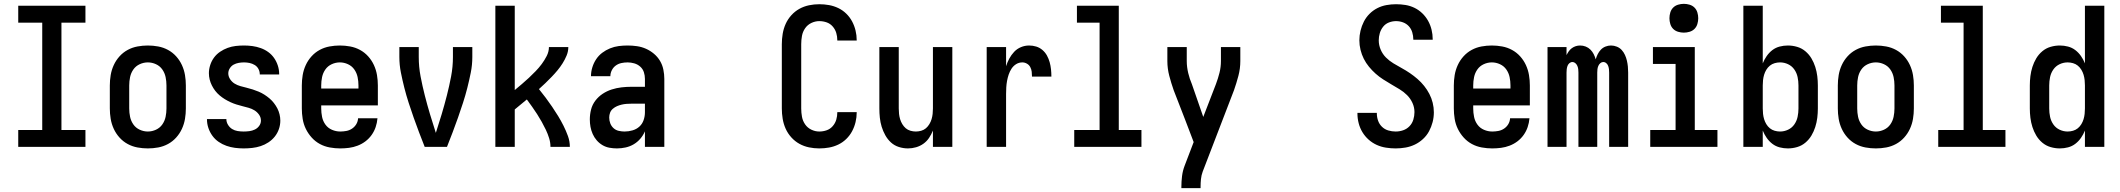

<svg xmlns="http://www.w3.org/2000/svg" viewBox="-20 -765 11040 1000"><path d="M75 0V-88H200V-647H75V-735H425V-647H300V-88H425V0Z M750 8Q723 8 696 3Q669 -2 645 -15Q621 -28 602.5 -48.5Q584 -69 572.5 -94Q561 -119 556.5 -146Q552 -173 552 -200V-320Q552 -347 556.5 -374Q561 -401 572.5 -426Q584 -451 602.5 -471.5Q621 -492 645 -505Q669 -518 696 -523Q723 -528 750 -528Q777 -528 804 -523Q831 -518 855 -505Q879 -492 897.5 -471.5Q916 -451 927.5 -426Q939 -401 943.5 -374Q948 -347 948 -320V-200Q948 -173 943.5 -146Q939 -119 927.5 -94Q916 -69 897.5 -48.5Q879 -28 855 -15Q831 -2 804 3Q777 8 750 8ZM750 -80Q772 -80 792.5 -89.5Q813 -99 825.5 -117Q838 -135 842.5 -156.5Q847 -178 847 -200V-320Q847 -342 842.5 -363.5Q838 -385 825.5 -403Q813 -421 792.5 -430.5Q772 -440 750 -440Q728 -440 707.5 -430.5Q687 -421 674.5 -403Q662 -385 657.5 -363.5Q653 -342 653 -320V-200Q653 -178 657.5 -156.5Q662 -135 674.5 -117Q687 -99 707.5 -89.5Q728 -80 750 -80Z M1249 8Q1226 8 1203.5 5Q1181 2 1159.5 -5.5Q1138 -13 1119 -26Q1100 -39 1086.5 -57.5Q1073 -76 1065.5 -98Q1058 -120 1058 -143V-145H1159V-144Q1159 -129 1167.5 -115Q1176 -101 1189 -93Q1202 -85 1217.5 -82.5Q1233 -80 1249 -80Q1264 -80 1279 -82Q1294 -84 1307.5 -90.5Q1321 -97 1330 -109.5Q1339 -122 1339 -137Q1339 -154 1329 -168Q1319 -182 1305 -190.5Q1291 -199 1275 -203.5Q1259 -208 1243 -212Q1227 -216 1211 -221Q1195 -226 1180 -233Q1165 -240 1151 -248.5Q1137 -257 1124 -268Q1111 -279 1101 -292Q1091 -305 1083.5 -320Q1076 -335 1072 -351Q1068 -367 1068 -384Q1068 -405 1075 -426.5Q1082 -448 1095 -465.5Q1108 -483 1126.5 -495.5Q1145 -508 1165.5 -515.5Q1186 -523 1207.5 -525.5Q1229 -528 1251 -528Q1273 -528 1295 -525Q1317 -522 1338 -514.5Q1359 -507 1377 -494Q1395 -481 1407.5 -463Q1420 -445 1427 -423.5Q1434 -402 1434 -380V-377H1333V-378Q1333 -393 1326 -406Q1319 -419 1306.5 -426.5Q1294 -434 1280 -437Q1266 -440 1251 -440Q1237 -440 1223 -437.5Q1209 -435 1197 -428.5Q1185 -422 1177 -409.5Q1169 -397 1169 -383Q1169 -367 1178.5 -352.5Q1188 -338 1202 -329.5Q1216 -321 1232 -316.5Q1248 -312 1264.5 -308Q1281 -304 1296.5 -299Q1312 -294 1327.5 -287.5Q1343 -281 1357 -272Q1371 -263 1383.5 -252.5Q1396 -242 1406.5 -228.5Q1417 -215 1424.5 -200.5Q1432 -186 1436 -169.5Q1440 -153 1440 -137Q1440 -114 1432.5 -92.5Q1425 -71 1411 -53.5Q1397 -36 1378 -23.5Q1359 -11 1337.5 -4Q1316 3 1293.5 5.5Q1271 8 1249 8Z M1752 8Q1725 8 1697.5 3Q1670 -2 1646 -15Q1622 -28 1603.5 -48.5Q1585 -69 1573 -93.5Q1561 -118 1556.5 -145.5Q1552 -173 1552 -200V-320Q1552 -347 1556.5 -374Q1561 -401 1572.5 -426Q1584 -451 1602.5 -471.5Q1621 -492 1645 -505Q1669 -518 1696 -523Q1723 -528 1750 -528Q1777 -528 1804 -523Q1831 -518 1855 -505Q1879 -492 1897.5 -471.5Q1916 -451 1927.5 -426Q1939 -401 1943.5 -374Q1948 -347 1948 -320V-216H1653V-200Q1653 -178 1657.5 -156Q1662 -134 1675 -116Q1688 -98 1709 -89Q1730 -80 1752 -80Q1768 -80 1784 -83Q1800 -86 1813.5 -95Q1827 -104 1835.5 -118Q1844 -132 1845 -149H1946Q1944 -125 1936.5 -103Q1929 -81 1915.5 -62Q1902 -43 1883.5 -29Q1865 -15 1843 -6.5Q1821 2 1798 5Q1775 8 1752 8ZM1847 -304V-320Q1847 -342 1842.5 -363.5Q1838 -385 1825.5 -403Q1813 -421 1792.5 -430.5Q1772 -440 1750 -440Q1728 -440 1707.5 -430.5Q1687 -421 1674.5 -403Q1662 -385 1657.5 -363.5Q1653 -342 1653 -320V-304Z M2192 0Q2177 -38 2162.5 -76Q2148 -114 2134.5 -152.5Q2121 -191 2108.5 -229.5Q2096 -268 2086 -307.5Q2076 -347 2068 -387Q2060 -427 2060 -468V-520H2161V-468Q2161 -417 2170.5 -367Q2180 -317 2192.5 -268Q2205 -219 2219.5 -170.5Q2234 -122 2250 -73Q2266 -122 2280.5 -170.5Q2295 -219 2307.5 -268Q2320 -317 2329.5 -367Q2339 -417 2339 -468V-520H2440V-468Q2440 -427 2432 -387Q2424 -347 2414 -307.5Q2404 -268 2391.5 -229.5Q2379 -191 2365.5 -152.5Q2352 -114 2337.5 -76Q2323 -38 2308 0Z M2560 0V-735H2661V-296Q2680 -312 2698.5 -327.5Q2717 -343 2735 -360Q2753 -377 2770 -394.5Q2787 -412 2801.5 -431.5Q2816 -451 2827.5 -473.5Q2839 -496 2839 -520H2940Q2940 -497 2931 -475.5Q2922 -454 2910 -435Q2898 -416 2883.5 -398.5Q2869 -381 2853 -364.5Q2837 -348 2820.5 -332Q2804 -316 2787 -301Q2805 -279 2822.5 -255.5Q2840 -232 2856 -208.5Q2872 -185 2887 -160.5Q2902 -136 2915 -110Q2928 -84 2938 -56.5Q2948 -29 2948 0H2847Q2847 -23 2840 -45.5Q2833 -68 2823 -89Q2813 -110 2801.5 -130.5Q2790 -151 2777.5 -170.5Q2765 -190 2751.5 -209Q2738 -228 2724 -247Q2708 -234 2692.5 -221Q2677 -208 2661 -195V0Z M3193 8Q3174 8 3154.5 4.5Q3135 1 3118 -9Q3101 -19 3088 -34Q3075 -49 3067 -67Q3059 -85 3055.5 -104Q3052 -123 3052 -143Q3052 -169 3058.5 -194.5Q3065 -220 3081 -241Q3097 -262 3119 -276.5Q3141 -291 3166 -299Q3191 -307 3217 -310Q3243 -313 3269 -313H3339V-354Q3339 -372 3333.5 -389Q3328 -406 3314.5 -418Q3301 -430 3283.5 -435Q3266 -440 3249 -440Q3232 -440 3216 -436.5Q3200 -433 3187 -423.5Q3174 -414 3166.5 -399Q3159 -384 3159 -368H3058Q3058 -391 3065 -414Q3072 -437 3085 -456.5Q3098 -476 3116.5 -490Q3135 -504 3157 -513Q3179 -522 3202 -525Q3225 -528 3249 -528Q3273 -528 3297.5 -524.5Q3322 -521 3344.5 -511Q3367 -501 3386 -485Q3405 -469 3417.5 -448Q3430 -427 3435 -402.5Q3440 -378 3440 -354V0H3339V-81Q3330 -60 3315 -42.5Q3300 -25 3280.5 -13.5Q3261 -2 3238.5 3Q3216 8 3193 8ZM3233 -80Q3254 -80 3274.5 -86Q3295 -92 3310 -105.5Q3325 -119 3332 -139Q3339 -159 3339 -180V-225H3269Q3256 -225 3243 -224Q3230 -223 3217.5 -220Q3205 -217 3193.5 -212Q3182 -207 3172 -198.5Q3162 -190 3157.5 -178Q3153 -166 3153 -153Q3153 -137 3158.5 -122.5Q3164 -108 3175.5 -97.5Q3187 -87 3202.5 -83.5Q3218 -80 3233 -80Z M4247 8Q4220 8 4193.5 2.5Q4167 -3 4143.5 -16Q4120 -29 4101.5 -49.5Q4083 -70 4072 -94.5Q4061 -119 4056.5 -146Q4052 -173 4052 -200V-535Q4052 -562 4056.5 -589Q4061 -616 4072 -640.5Q4083 -665 4101.5 -685.5Q4120 -706 4143.5 -719Q4167 -732 4193.5 -737.5Q4220 -743 4247 -743Q4273 -743 4298 -738.5Q4323 -734 4346 -723Q4369 -712 4387.5 -694Q4406 -676 4418 -653.5Q4430 -631 4436 -606Q4442 -581 4442 -556V-554H4341V-555Q4341 -575 4335.5 -593.5Q4330 -612 4317 -627Q4304 -642 4285.5 -648.5Q4267 -655 4247 -655Q4226 -655 4206 -645.5Q4186 -636 4173.5 -618Q4161 -600 4157 -578.5Q4153 -557 4153 -535V-200Q4153 -178 4157 -156.5Q4161 -135 4173.5 -117Q4186 -99 4206 -89.5Q4226 -80 4247 -80Q4267 -80 4285.5 -86.5Q4304 -93 4317 -108Q4330 -123 4335.5 -141.5Q4341 -160 4341 -180V-181H4442V-179Q4442 -154 4436 -129Q4430 -104 4418 -81.5Q4406 -59 4387.5 -41Q4369 -23 4346 -12Q4323 -1 4298 3.5Q4273 8 4247 8Z M4709 8Q4685 8 4661.5 0.5Q4638 -7 4620.5 -23Q4603 -39 4591 -60.5Q4579 -82 4572 -105Q4565 -128 4562.5 -152Q4560 -176 4560 -200V-520H4661V-200Q4661 -186 4662.5 -172Q4664 -158 4668 -144.5Q4672 -131 4679.5 -118.5Q4687 -106 4697.5 -97Q4708 -88 4722 -84Q4736 -80 4750 -80Q4764 -80 4778 -84Q4792 -88 4802.5 -97Q4813 -106 4820.5 -118.5Q4828 -131 4832 -144.5Q4836 -158 4837.5 -172Q4839 -186 4839 -200V-520H4940V0H4839V-85Q4831 -65 4819 -47Q4807 -29 4789.5 -16.5Q4772 -4 4751 2Q4730 8 4709 8Z M5119 0V-520H5220V-420Q5226 -440 5236.5 -459.5Q5247 -479 5262 -495Q5277 -511 5297.5 -519.5Q5318 -528 5340 -528Q5359 -528 5377 -522.5Q5395 -517 5409.5 -504.5Q5424 -492 5433 -475.5Q5442 -459 5447 -441Q5452 -423 5454 -404Q5456 -385 5456 -366H5355Q5355 -379 5353.5 -391.5Q5352 -404 5346 -415.5Q5340 -427 5328.5 -433.5Q5317 -440 5305 -440Q5287 -440 5272.5 -431Q5258 -422 5248.5 -407.5Q5239 -393 5233.5 -376.5Q5228 -360 5225 -343.5Q5222 -327 5221 -310Q5220 -293 5220 -276V0Z M5575 0V-88H5707V-647H5589V-735H5807V-88H5925V0Z M6133 215V208Q6133 180 6136.5 152Q6140 124 6150 98L6197 -25L6152 -143L6093 -295Q6080 -332 6070 -370Q6060 -408 6060 -447V-520H6161V-447Q6161 -431 6163 -415.5Q6165 -400 6168.5 -385Q6172 -370 6177 -355Q6182 -340 6188 -326L6247 -156L6313 -327Q6324 -356 6331.5 -386Q6339 -416 6339 -447V-520H6440V-447Q6440 -408 6430 -370Q6420 -332 6407 -295L6244 129Q6237 148 6235 168Q6233 188 6233 208V215Z M7249 8Q7224 8 7198.5 4Q7173 0 7150 -10.5Q7127 -21 7108 -38Q7089 -55 7076 -76.5Q7063 -98 7056.5 -123Q7050 -148 7050 -173V-177H7151V-175Q7151 -155 7157.5 -136.5Q7164 -118 7178 -104.5Q7192 -91 7211 -85.5Q7230 -80 7249 -80Q7269 -80 7288 -86.5Q7307 -93 7321 -107.5Q7335 -122 7341 -141.5Q7347 -161 7347 -181Q7347 -206 7336.5 -229Q7326 -252 7308.5 -269.5Q7291 -287 7269.5 -300Q7248 -313 7226.5 -325.5Q7205 -338 7184 -351.5Q7163 -365 7144.5 -381.5Q7126 -398 7110 -417.5Q7094 -437 7083 -459Q7072 -481 7066 -505.5Q7060 -530 7060 -555Q7060 -580 7066 -605Q7072 -630 7083.5 -652.5Q7095 -675 7113 -693Q7131 -711 7153.5 -722.5Q7176 -734 7201 -738.5Q7226 -743 7251 -743Q7276 -743 7300.5 -739Q7325 -735 7347.5 -724Q7370 -713 7388 -695.5Q7406 -678 7418 -656.5Q7430 -635 7436 -610.5Q7442 -586 7442 -561V-558H7341V-560Q7341 -578 7335.5 -596.5Q7330 -615 7317.5 -628.5Q7305 -642 7287.5 -648.5Q7270 -655 7251 -655Q7232 -655 7214 -648Q7196 -641 7184 -626Q7172 -611 7166.5 -592.5Q7161 -574 7161 -555Q7161 -530 7171 -506.5Q7181 -483 7198.5 -465.5Q7216 -448 7237.5 -435Q7259 -422 7281 -410Q7303 -398 7323.5 -384Q7344 -370 7363 -353.5Q7382 -337 7397.5 -317.5Q7413 -298 7424.5 -276Q7436 -254 7442 -229.5Q7448 -205 7448 -180Q7448 -154 7441.5 -129Q7435 -104 7423 -81.5Q7411 -59 7391.5 -41Q7372 -23 7349 -12Q7326 -1 7300.5 3.5Q7275 8 7249 8Z M7752 8Q7725 8 7697.5 3Q7670 -2 7646 -15Q7622 -28 7603.5 -48.5Q7585 -69 7573 -93.5Q7561 -118 7556.5 -145.5Q7552 -173 7552 -200V-320Q7552 -347 7556.5 -374Q7561 -401 7572.5 -426Q7584 -451 7602.5 -471.5Q7621 -492 7645 -505Q7669 -518 7696 -523Q7723 -528 7750 -528Q7777 -528 7804 -523Q7831 -518 7855 -505Q7879 -492 7897.5 -471.5Q7916 -451 7927.5 -426Q7939 -401 7943.5 -374Q7948 -347 7948 -320V-216H7653V-200Q7653 -178 7657.5 -156Q7662 -134 7675 -116Q7688 -98 7709 -89Q7730 -80 7752 -80Q7768 -80 7784 -83Q7800 -86 7813.5 -95Q7827 -104 7835.5 -118Q7844 -132 7845 -149H7946Q7944 -125 7936.5 -103Q7929 -81 7915.5 -62Q7902 -43 7883.5 -29Q7865 -15 7843 -6.5Q7821 2 7798 5Q7775 8 7752 8ZM7847 -304V-320Q7847 -342 7842.5 -363.5Q7838 -385 7825.5 -403Q7813 -421 7792.5 -430.5Q7772 -440 7750 -440Q7728 -440 7707.5 -430.5Q7687 -421 7674.5 -403Q7662 -385 7657.5 -363.5Q7653 -342 7653 -320V-304Z M8040 0V-520H8139V-478Q8144 -488 8150.5 -497.5Q8157 -507 8166.5 -514Q8176 -521 8187 -524.5Q8198 -528 8210 -528Q8225 -528 8239 -522.5Q8253 -517 8263.5 -506.5Q8274 -496 8280.5 -483Q8287 -470 8291 -456Q8295 -470 8301.5 -483Q8308 -496 8318 -506.5Q8328 -517 8342 -522.5Q8356 -528 8370 -528H8371Q8386 -528 8401 -522Q8416 -516 8426.5 -504.5Q8437 -493 8443.5 -478.5Q8450 -464 8453.5 -449Q8457 -434 8458.5 -418.5Q8460 -403 8460 -387V0H8361V-387Q8361 -396 8360 -404.5Q8359 -413 8356 -421.5Q8353 -430 8346 -436Q8339 -442 8330 -442Q8322 -442 8315 -436Q8308 -430 8304.5 -421.5Q8301 -413 8300 -404.5Q8299 -396 8299 -387V0H8201V-387Q8201 -396 8200 -404.5Q8199 -413 8195.5 -421.5Q8192 -430 8185 -436Q8178 -442 8170 -442Q8161 -442 8154 -436Q8147 -430 8144 -421.5Q8141 -413 8140 -404.5Q8139 -396 8139 -387V0Z M8575 0V-88H8707V-432H8589V-520H8807V-88H8925V0ZM8750 -595Q8735 -595 8720 -599.5Q8705 -604 8694.5 -614.5Q8684 -625 8679.5 -640Q8675 -655 8675 -670Q8675 -685 8679.5 -700Q8684 -715 8694.5 -725.5Q8705 -736 8720 -740.5Q8735 -745 8750 -745Q8765 -745 8780 -740.5Q8795 -736 8805.5 -725.5Q8816 -715 8820.5 -700Q8825 -685 8825 -670Q8825 -655 8820.5 -640Q8816 -625 8805.5 -614.5Q8795 -604 8780 -599.5Q8765 -595 8750 -595Z M9292 8Q9270 8 9249 2.5Q9228 -3 9211 -16Q9194 -29 9181.5 -47Q9169 -65 9161 -85V0H9060V-735H9161V-435Q9169 -455 9181.5 -473Q9194 -491 9211 -504Q9228 -517 9249 -522.5Q9270 -528 9292 -528Q9316 -528 9340 -521Q9364 -514 9383 -498Q9402 -482 9414.5 -461Q9427 -440 9434.5 -416.5Q9442 -393 9445 -368.5Q9448 -344 9448 -320V-200Q9448 -176 9445 -151.5Q9442 -127 9434.5 -103.5Q9427 -80 9414.5 -59Q9402 -38 9383 -22Q9364 -6 9340 1Q9316 8 9292 8ZM9251 -80Q9273 -80 9293 -89.5Q9313 -99 9325.5 -117Q9338 -135 9342.5 -156.5Q9347 -178 9347 -200V-320Q9347 -342 9342.5 -363.5Q9338 -385 9325.5 -403Q9313 -421 9293 -430.5Q9273 -440 9251 -440Q9237 -440 9223 -436Q9209 -432 9198 -423Q9187 -414 9179.5 -401.5Q9172 -389 9168 -375.5Q9164 -362 9162.5 -348Q9161 -334 9161 -320V-200Q9161 -186 9162.5 -172Q9164 -158 9168 -144.5Q9172 -131 9179.5 -118.5Q9187 -106 9198 -97Q9209 -88 9223 -84Q9237 -80 9251 -80Z M9750 8Q9723 8 9696 3Q9669 -2 9645 -15Q9621 -28 9602.5 -48.5Q9584 -69 9572.5 -94Q9561 -119 9556.5 -146Q9552 -173 9552 -200V-320Q9552 -347 9556.5 -374Q9561 -401 9572.5 -426Q9584 -451 9602.5 -471.5Q9621 -492 9645 -505Q9669 -518 9696 -523Q9723 -528 9750 -528Q9777 -528 9804 -523Q9831 -518 9855 -505Q9879 -492 9897.5 -471.5Q9916 -451 9927.5 -426Q9939 -401 9943.5 -374Q9948 -347 9948 -320V-200Q9948 -173 9943.5 -146Q9939 -119 9927.5 -94Q9916 -69 9897.5 -48.5Q9879 -28 9855 -15Q9831 -2 9804 3Q9777 8 9750 8ZM9750 -80Q9772 -80 9792.5 -89.5Q9813 -99 9825.5 -117Q9838 -135 9842.5 -156.5Q9847 -178 9847 -200V-320Q9847 -342 9842.5 -363.5Q9838 -385 9825.5 -403Q9813 -421 9792.5 -430.5Q9772 -440 9750 -440Q9728 -440 9707.5 -430.5Q9687 -421 9674.5 -403Q9662 -385 9657.5 -363.5Q9653 -342 9653 -320V-200Q9653 -178 9657.5 -156.5Q9662 -135 9674.5 -117Q9687 -99 9707.5 -89.5Q9728 -80 9750 -80Z M10075 0V-88H10207V-647H10089V-735H10307V-88H10425V0Z M10708 8Q10684 8 10660 1Q10636 -6 10617 -22Q10598 -38 10585.5 -59Q10573 -80 10565.5 -103.5Q10558 -127 10555 -151.5Q10552 -176 10552 -200V-320Q10552 -344 10555 -368.5Q10558 -393 10565.5 -416.5Q10573 -440 10585.5 -461Q10598 -482 10617 -498Q10636 -514 10660 -521Q10684 -528 10708 -528Q10730 -528 10751 -522.5Q10772 -517 10789 -504Q10806 -491 10818.5 -473Q10831 -455 10839 -435V-735H10940V0H10839V-85Q10831 -65 10818.5 -47Q10806 -29 10789 -16Q10772 -3 10751 2.5Q10730 8 10708 8ZM10749 -80Q10763 -80 10777 -84Q10791 -88 10802 -97Q10813 -106 10820.5 -118.5Q10828 -131 10832 -144.5Q10836 -158 10837.5 -172Q10839 -186 10839 -200V-320Q10839 -334 10837.5 -348Q10836 -362 10832 -375.5Q10828 -389 10820.5 -401.5Q10813 -414 10802 -423Q10791 -432 10777 -436Q10763 -440 10749 -440Q10727 -440 10707 -430.5Q10687 -421 10674.5 -403Q10662 -385 10657.5 -363.5Q10653 -342 10653 -320V-200Q10653 -178 10657.5 -156.5Q10662 -135 10674.5 -117Q10687 -99 10707 -89.5Q10727 -80 10749 -80Z"/></svg>

Font: Iosevka Curly Semibold
Style: Regular
Weight: 600
Monospace: yes
Designer: Belleve Invis
Foundry: Belleve Invis
Version: Version 22.1.2; ttfautohint (v1.8.4)